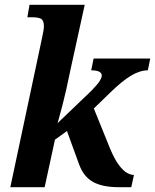

<svg xmlns="http://www.w3.org/2000/svg" viewBox="-20 -780 646 800"><path d="M475 0Q408 0 368.5 -21.5Q329 -43 310 -94L259 -234L209 -198L166 0H23L155 -621Q158 -635 160.5 -649Q163 -663 163 -669Q163 -694 152 -701Q141 -708 115 -708H94L103 -760H333L274 -491Q263 -438 255.5 -404.5Q248 -371 240 -340.5Q232 -310 220 -267L362 -403Q388 -430 396 -443.5Q404 -457 404 -465Q404 -487 360 -487L370 -536H606L596 -487Q563 -487 525.5 -464.5Q488 -442 439 -394L371 -328L439 -160Q458 -115 476 -91.5Q494 -68 509.5 -59.5Q525 -51 538 -51L527 0Z"/></svg>

Font: Noto Serif SemiCondensed
Style: Bold Italic
Weight: 700
Width: 4
Italic angle: -12°
Designer: Monotype Design Team
Foundry: Monotype Imaging Inc.
Version: Version 2.014